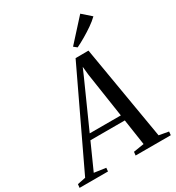

<svg xmlns="http://www.w3.org/2000/svg" viewBox="-295 -1120 1150 1255"><g transform="rotate(-30 280.5 -492.0)"><path d="M-67.5 0 -64.5 -26.5 -3 -39 334 -747.5 431.5 -748 551.5 -39.5 623.5 -26.5 621 0H355.5L358.5 -26.5L438 -39L409 -234H149.5L62 -39L149.5 -26.5L147 0ZM168 -275.5H403L352.5 -611.5L346 -675L322 -619.5ZM381 -801.5 357 -820.5 505.5 -984 571.5 -926Q548 -903 515.5 -880.5Q483 -858 448 -837.5Q413 -817 381 -801.5Z"/></g></svg>

Font: Merriweather 96pt
Style: Italic
Weight: 400
Italic angle: -7.8°
Version: Version 2.101